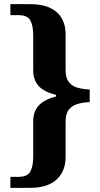

<svg xmlns="http://www.w3.org/2000/svg" viewBox="-20 -780 482 925"><path d="M30 125V72H69Q112 72 126 46.5Q140 21 140 -26V-197Q140 -242 166.5 -271.5Q193 -301 250 -315V-323Q192 -337 166 -366Q140 -395 140 -440V-610Q140 -657 126 -682Q112 -707 69 -707H30V-760H125Q209 -760 252.5 -722Q296 -684 296 -614V-442Q296 -405 311.5 -385Q327 -365 353.5 -357.5Q380 -350 412 -349V-288Q380 -287 353.5 -279Q327 -271 311.5 -251.5Q296 -232 296 -194V-23Q296 45 252.5 85Q209 125 125 125Z"/></svg>

Font: Noto Serif Tibetan
Style: Bold
Weight: 700
Designer: Monotype Design Team
Foundry: Monotype Imaging Inc.
Version: Version 2.103; ttfautohint (v1.8.4.7-5d5b)